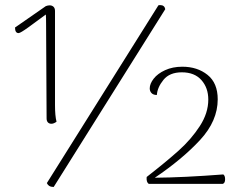

<svg xmlns="http://www.w3.org/2000/svg" viewBox="-20 -722 932 754"><path d="M163 -257 161 -629Q161 -654 160 -665L130 -643Q125 -639 92.5 -615.5Q60 -592 53 -592Q39 -592 39 -614L78 -641Q147 -689 160 -698Q168 -701 175 -701Q184 -701 190 -695.5Q196 -690 196 -679V-309Q196 -267 202 -244Q191 -236 182 -236Q173 -236 168 -241.5Q163 -247 163 -257ZM609 -702Q626 -702 629 -686L191 12H188Q171 12 164 -3L602 -701Q604 -702 609 -702ZM556 -27Q633 -87 682 -131Q731 -175 764.5 -226.5Q798 -278 798 -331Q798 -377 771 -407.5Q744 -438 694 -438Q646 -438 622 -408.5Q598 -379 596 -349Q582 -349 575 -356.5Q568 -364 568 -375Q568 -393 583.5 -413Q599 -433 628.5 -446.5Q658 -460 696 -460Q755 -460 795 -428Q835 -396 835 -332Q835 -247 765.5 -172Q696 -97 588 -24Q701 -25 857 -37Q864 -32 864 -18Q864 -3 855 0H564Q554 -7 556 -27Z"/></svg>

Font: Arima Madurai ExtraLight
Style: Regular
Weight: 275
Designer: Joana Correia and Natanael Gama
Foundry: NDISCOVER
Version: Version 1.020